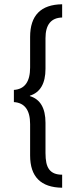

<svg xmlns="http://www.w3.org/2000/svg" viewBox="-20 -720 342 899"><path d="M271 159Q121 157 121 8V-139Q121 -237 45 -242V-299Q121 -304 121 -404V-547Q121 -698 271 -700V-638Q193 -636 193 -541V-398Q193 -295 120 -272V-270Q193 -248 193 -145V-4Q193 23 197 42Q201 61 210.5 73.5Q220 86 235 92Q250 98 271 98Z"/></svg>

Font: A_ThatdaokhamC
Style: Regular
Weight: 400
Designer: Rangsiwut Chaisin
Foundry: Rangsiwut Chaisin
Version: Version 1.000